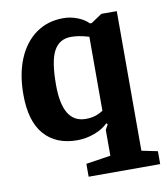

<svg xmlns="http://www.w3.org/2000/svg" viewBox="-78 -575 705 806"><g transform="rotate(-10 275.0 -172.0)"><path d="M235 165V110L340 94V-16L352 -38L347 -43Q325 -21 289 -7.5Q253 6 215 6Q125 6 75 -51Q25 -108 25 -221Q25 -309 52 -373.5Q79 -438 128.5 -473.5Q178 -509 245 -509Q276 -509 305.5 -497.5Q335 -486 352 -468H360L406 -499H472V96L540 110V165ZM266 -76Q288 -76 306 -81.5Q324 -87 340 -98V-413Q317 -420 298.5 -423Q280 -426 264 -426Q214 -426 190.5 -383Q167 -340 167 -238Q167 -157 191.5 -116.5Q216 -76 266 -76Z"/></g></svg>

Font: Faustina
Style: Bold
Weight: 700
Designer: Alfonso Garcia
Foundry: http://www.omnibus-type.com
Version: Version 1.200